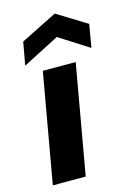

<svg xmlns="http://www.w3.org/2000/svg" viewBox="-113 -788 584 846"><g transform="rotate(-15 179.5 -364.5)"><path d="M20 0 108 -499H258L170 0ZM39 -541 58 -646 224 -729 359 -646 341 -541 206 -627Z"/></g></svg>

Font: DM Sans 20pt Black
Style: Italic
Weight: 900
Italic angle: -10°
Version: Version 4.004;gftools[0.9.30]